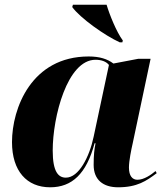

<svg xmlns="http://www.w3.org/2000/svg" viewBox="-20 -786 704 816"><path d="M489 -606H500L502 -614C475 -650 445 -725 433 -766H290L287 -756C320 -710 425 -635 489 -606ZM193 10C286 10 347 -47 382 -177H386C381 -152 378 -128 378 -85C378 -22 418 10 482 10C563 10 602 -17 646 -50L641 -59C622 -43 592 -22 564 -22C543 -22 528 -38 528 -74C528 -102 538 -151 544 -177L620 -536H567L462 -516C437 -535 404 -546 357 -546C114 -546 31 -326 31 -182C31 -59 94 10 193 10ZM260 -31C229 -31 204 -54 204 -146C204 -290 266 -532 386 -532C410 -532 431 -525 443 -510L378 -205C360 -119 315 -31 260 -31Z"/></svg>

Font: Noto Serif Display ExtraBold
Style: Italic
Weight: 800
Italic angle: -12°
Designer: Monotype Design Team
Foundry: Monotype Imaging Inc.
Version: Version 2.009